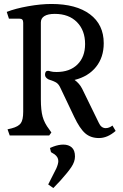

<svg xmlns="http://www.w3.org/2000/svg" viewBox="-20 -683 619 968"><path d="M354 -94 285 -239Q277 -257 266 -265Q255 -273 224 -283Q207 -292 207 -306Q207 -326 222 -326Q226 -326 236 -323Q246 -320 265 -320Q332 -320 370.5 -358Q409 -396 409 -461Q409 -530 368 -571.5Q327 -613 256 -613Q222 -613 204 -602Q186 -591 186 -570V-182Q186 -127 195 -94.5Q204 -62 228 -31L239 -15L228 0H29L18 -31L39 -36Q73 -45 85 -62Q97 -79 97 -120V-568Q97 -579 92.5 -584Q88 -589 77 -589H25L14 -623Q57 -640 121.5 -651.5Q186 -663 239 -663Q364 -663 433.5 -611Q503 -559 503 -465Q503 -394 464 -345.5Q425 -297 356 -280Q380 -263 394 -236L478 -64Q490 -37 513 -37Q530 -37 547 -50L563 -23Q522 13 479 13Q437 13 409.5 -11Q382 -35 354 -94ZM223 247 264 166Q274 143 274 129Q274 109 255 95L237 84L232 63L249 56Q276 46 299 46Q326 46 342 60.5Q358 75 358 106Q358 132 340 159Q322 186 285 227L249 265Z"/></svg>

Font: Kurale
Style: Regular
Weight: 400
Designer: Eduardo Rodriguez Tunni
Foundry: Eduardo Rodriguez Tunni
Version: Version 2.000